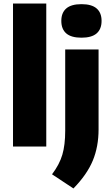

<svg xmlns="http://www.w3.org/2000/svg" viewBox="-20 -828 630 1085"><path d="M53.5 0V-808H241.5V0ZM274 157Q316 101.5 332.2 46.5Q348.5 -8.5 348.5 -89V-548.5H537V-96.5Q537 0.5 504.5 79.2Q472 158 395 237ZM326.5 -710Q326.5 -756 354.5 -780.2Q382.5 -804.5 440.5 -804.5Q498 -804.5 526 -780.2Q554 -756 554 -710Q554 -663.5 526 -639.2Q498 -615 440.5 -615Q382.5 -615 354.5 -639.2Q326.5 -663.5 326.5 -710Z"/></svg>

Font: Encode Sans ExtraBold
Style: Regular
Weight: 800
Designer: Multiple Designers
Foundry: Impallari Type
Version: Version 2.000